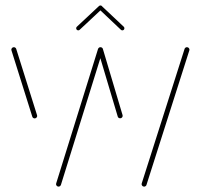

<svg xmlns="http://www.w3.org/2000/svg" viewBox="-20 -694 747 714"><path d="M507 -11.9 666.3 -511.9Q667 -514.8 669.6 -516.7Q672.2 -518.5 675.2 -518.5Q680 -518.5 682.8 -514.6Q685.6 -510.7 684.1 -506.7L524.8 -6.7Q524.1 -3.7 521.5 -1.9Q518.9 0 515.9 0Q511.1 0 508.3 -3.9Q505.6 -7.8 507 -11.9ZM100 -260.4 22.6 -506.7Q21.1 -510.7 23.9 -514.6Q26.7 -518.5 31.5 -518.5Q34.4 -518.5 37 -516.7Q39.6 -514.8 40.4 -511.9L117.8 -265.6Q119.3 -261.5 116.5 -257.6Q113.7 -253.7 108.9 -253.7Q105.9 -253.7 103.3 -255.6Q100.7 -257.4 100 -260.4ZM188.9 -11.9 344.4 -511.5Q345.2 -514.4 347.8 -516.5Q350.4 -518.5 353.3 -518.5Q358.1 -518.5 360.9 -514.6Q363.7 -510.7 362.2 -506.7L206.7 -7Q205.9 -4.1 203.3 -2Q200.7 0 197.8 0Q193 0 190.2 -3.9Q187.4 -7.8 188.9 -11.9ZM417.8 -260.7 344.4 -507Q343.3 -511.1 346.1 -514.8Q348.9 -518.5 353.3 -518.5Q356.7 -518.5 359.3 -516.7Q361.9 -514.8 362.6 -511.9L435.9 -265.6Q437 -261.5 434.3 -257.8Q431.5 -254.1 427 -254.1Q423.7 -254.1 421.1 -255.9Q418.5 -257.8 417.8 -260.7ZM353.3 -673.7Q356.7 -673.7 358.9 -671.5Q361.1 -669.3 361.1 -665.9Q361.1 -662.6 358.9 -660.4L276.3 -583.3Q274.1 -581.1 271.1 -581.1Q267.8 -581.1 265.6 -583.3Q263.3 -585.6 263.3 -588.9Q263.3 -592.2 265.6 -594.4L348.1 -671.5Q350.4 -673.7 353.3 -673.7ZM358.9 -671.1 440.4 -594.4Q442.6 -592.2 442.6 -588.9Q442.6 -585.6 440.4 -583.3Q438.1 -581.1 434.8 -581.1Q431.9 -581.1 429.6 -583.3L348.5 -660Z"/></svg>

Font: 26F Galaxy Sans Hairline
Style: Regular
Weight: 50
Designer: C₂₉H₂₅N₃O₅
Version: Version 1.100